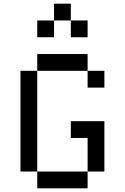

<svg xmlns="http://www.w3.org/2000/svg" viewBox="-20 -1020 676 1040"><path d="M90.9 -636.4V-90.9H181.8V-636.4ZM181.8 -90.9V0H454.5V-90.9ZM454.5 -272.7V-90.9H545.5V-363.6H363.6V-272.7ZM181.8 -727.3V-636.4H454.5V-727.3ZM454.5 -636.4V-545.5H545.5V-636.4ZM181.8 -909.1V-818.2H272.7V-909.1ZM272.7 -1000V-909.1H363.6V-1000ZM363.6 -909.1V-818.2H454.5V-909.1Z"/></svg>

Font: Departure Mono
Style: Regular
Weight: 400
Monospace: yes
Designer: Helena Zhang
Version: Version 1.500;Glyphs 3.3.1 (3343)